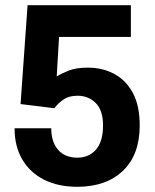

<svg xmlns="http://www.w3.org/2000/svg" viewBox="-20 -706 596 738"><path d="M277 12Q204 12 150 -15Q96 -42 66 -92.5Q36 -143 36 -213H177Q177 -160 203.5 -130Q230 -100 277 -100Q322 -100 349 -131Q376 -162 376 -224Q376 -282 348 -310Q320 -338 278 -338Q245 -338 224 -323.5Q203 -309 189 -290L59 -306L86 -686H483V-564H207L198 -412Q217 -424 245 -435Q273 -446 318 -446Q374 -446 419 -422Q464 -398 490.5 -349Q517 -300 517 -224Q517 -111 452.5 -49.5Q388 12 277 12Z"/></svg>

Font: Archivo VF Beta
Style: Regular
Weight: 400
Designer: Hector Gatti
Foundry: Omnibus-Type
Version: Version 1.002